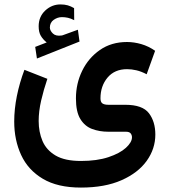

<svg xmlns="http://www.w3.org/2000/svg" viewBox="-20 -597 758 863"><path d="M189.9 -406.2Q173.3 -419.4 163.6 -435.8Q153.8 -452.1 153.8 -479Q153.8 -522 183.3 -549.6Q212.9 -577.1 251.5 -577.1Q270.5 -577.1 284.7 -573Q298.8 -568.8 313 -560.5L313.5 -506.3Q298.3 -514.2 285.2 -517.1Q272 -520 258.3 -520Q238.8 -520 221.4 -507.8Q204.1 -495.6 204.1 -472.7Q204.6 -459 217.8 -446.3Q231 -433.6 257.3 -437.5Q257.8 -437.5 261.7 -438.5L330.1 -463.4L337.4 -410.2L146 -334L138.2 -386.2ZM343.8 246.1Q238.8 246.1 172.4 206.5Q106 167 75 99.6Q43.9 32.2 43.9 -50.8Q43.9 -106.4 55.9 -165.8Q67.9 -225.1 89.8 -283.2L192.9 -242.7Q176.3 -193.8 165 -145.3Q153.8 -96.7 153.8 -53.2Q153.8 -3.9 171.1 36.9Q188.5 77.6 230 102.1Q271.5 126.5 343.8 126.5Q416 126.5 467.3 109.4Q518.6 92.3 545.9 67.4Q573.2 42.5 573.2 20Q573.2 10.3 567.4 2.7Q561.5 -4.9 545.9 -4.9H466.8Q427.7 -4.9 394.5 -17.1Q361.3 -29.3 341.3 -61.8Q321.3 -94.2 321.3 -154.8Q321.3 -221.2 349.4 -278.8Q377.4 -336.4 429 -372.3Q480.5 -408.2 550.8 -408.2Q582.5 -408.2 615.2 -398.7Q647.9 -389.2 677.2 -368.7L639.2 -263.2Q615.2 -275.9 593.3 -281Q571.3 -286.1 551.3 -286.1Q495.1 -286.1 463.4 -248.3Q431.6 -210.4 431.6 -154.8Q431.6 -138.2 440.4 -132.1Q449.2 -126 467.8 -126H543Q620.6 -126 649.4 -88.1Q678.2 -50.3 678.2 7.8Q678.2 71.8 639.4 126Q600.6 180.2 525.9 213.1Q451.2 246.1 343.8 246.1Z"/></svg>

Font: Vazirmatn UI SemiBold
Style: Regular
Weight: 600
Designer: Saber Rastikerdar
Foundry: Saber Rastikerdar
Version: Version 33.003